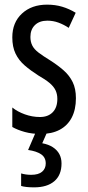

<svg xmlns="http://www.w3.org/2000/svg" viewBox="-20 -567 379 827"><path d="M307 -144Q307 -95 289 -60.5Q271 -26 237 -8Q203 10 155 10Q118 10 87 1.5Q56 -7 33 -20V-104Q55 -86 87 -74.5Q119 -63 152 -63Q187 -63 207 -83.5Q227 -104 227 -141Q227 -162 219 -178.5Q211 -195 193 -210Q175 -225 145 -242Q112 -263 86.5 -285Q61 -307 47 -336Q33 -365 33 -406Q33 -470 74.5 -508.5Q116 -547 183 -547Q218 -547 248 -538Q278 -529 306 -512L276 -447Q255 -461 232 -469.5Q209 -478 184 -478Q150 -478 130.5 -459Q111 -440 111 -408Q111 -387 119 -371Q127 -355 146 -340.5Q165 -326 196 -307Q229 -286 254 -264Q279 -242 293 -213.5Q307 -185 307 -144ZM245 137Q245 187 214 213.5Q183 240 127 240Q109 240 95 238.5Q81 237 71 234V180Q81 183 92 184.5Q103 186 114 186Q146 186 161.5 172.5Q177 159 177 137Q177 111 157 97.5Q137 84 101 79L135 0H184L162 50Q189 55 207.5 67Q226 79 235.5 96.5Q245 114 245 137Z"/></svg>

Font: Noto Sans ExtraCondensed
Style: Regular
Weight: 400
Width: 2
Designer: Monotype Design Team
Foundry: Monotype Imaging Inc.
Version: Version 2.013